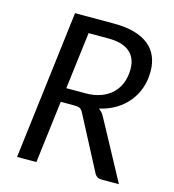

<svg xmlns="http://www.w3.org/2000/svg" viewBox="-107 -805 808 894"><g transform="rotate(15 297.0 -358.0)"><path d="M187 -300.5 150 0H57L144.5 -716.5H333Q390 -716.5 431.8 -704.5Q473.5 -692.5 500.8 -670.2Q528 -648 541.2 -616.2Q554.5 -584.5 554.5 -545.5Q554.5 -502 541.5 -464.5Q528.5 -427 504 -397.2Q479.5 -367.5 445 -346.8Q410.5 -326 367 -316Q383 -305 393.5 -286L548 0H465Q440.5 0 430 -20L295 -278Q288.5 -290.5 280 -295.5Q271.5 -300.5 253 -300.5ZM229.5 -643 195.5 -368.5H287Q329.5 -368.5 362 -380.5Q394.5 -392.5 416.8 -414.2Q439 -436 450.2 -465.8Q461.5 -495.5 461.5 -531Q461.5 -585.5 427.2 -614.2Q393 -643 324.5 -643Z"/></g></svg>

Font: LatoHex
Style: Italic
Weight: 400
Italic angle: -7°
Designer: Lukasz Dziedzic
Foundry: tyPoland Lukasz Dziedzic
Version: Version 1.104; Western+Polish opensource